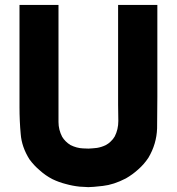

<svg xmlns="http://www.w3.org/2000/svg" viewBox="-20 -730 714 774"><path d="M335.9 24.4Q327.1 23.4 319.3 23.4Q310.5 23.4 301.8 22.5Q272.5 19.5 245.1 11.7Q217.8 4.9 191.4 -7.8Q163.1 -22.5 140.6 -43Q117.2 -62.5 98.6 -87.9Q67.4 -137.7 63.5 -189.5Q58.6 -241.2 58.6 -298.8Q58.6 -337.9 58.6 -377Q58.6 -417 58.6 -456.1Q58.6 -494.1 58.6 -531.2Q58.6 -568.4 58.6 -606.4Q58.6 -631.8 58.6 -658.2Q58.6 -683.6 58.6 -710Q61.5 -710 64.5 -710Q66.4 -710 69.3 -710Q85 -710 100.6 -710Q116.2 -710 130.9 -710Q141.6 -710 152.3 -710Q163.1 -710 173.8 -710Q184.6 -710 195.3 -710Q205.1 -710 215.8 -710Q215.8 -707 215.8 -705.1Q215.8 -702.1 215.8 -700.2Q215.8 -647.5 215.8 -595.7Q215.8 -543 215.8 -491.2Q215.8 -455.1 215.8 -418.9Q215.8 -382.8 215.8 -347.7Q215.8 -335 215.8 -323.2Q215.8 -311.5 215.8 -299.8Q215.8 -269.5 215.8 -238.3Q215.8 -207 230.5 -178.7Q236.3 -168.9 245.1 -160.2Q252.9 -152.3 263.7 -145.5Q289.1 -132.8 314.5 -131.8Q339.8 -130.9 335.9 -130.9Q354.5 -131.8 371.1 -133.8Q388.7 -136.7 405.3 -144.5Q417 -150.4 425.8 -159.2Q435.5 -168 442.4 -179.7Q457 -208 457 -242.2Q456.1 -276.4 456.1 -307.6Q456.1 -346.7 456.1 -384.8Q456.1 -423.8 456.1 -461.9Q456.1 -499 456.1 -535.2Q456.1 -572.3 456.1 -608.4Q456.1 -633.8 456.1 -659.2Q456.1 -684.6 456.1 -710Q459 -710 460.9 -710Q463.9 -710 465.8 -710Q481.4 -710 497.1 -710Q512.7 -710 528.3 -710Q539.1 -710 550.8 -710Q561.5 -710 572.3 -710Q582 -710 592.8 -710Q603.5 -710 614.3 -710Q614.3 -707 614.3 -705.1Q614.3 -702.1 614.3 -700.2Q614.3 -646.5 614.3 -592.8Q614.3 -539.1 614.3 -485.4Q614.3 -449.2 614.3 -412.1Q614.3 -376 614.3 -338.9Q614.3 -275.4 613.3 -212.9Q611.3 -149.4 578.1 -93.8Q560.5 -67.4 537.1 -46.9Q514.6 -26.4 487.3 -10.7Q438.5 14.6 394.5 19.5Q351.6 24.4 335.9 24.4Z"/></svg>

Font: LeFont
Style: Bold
Weight: 800
Designer: Leryon MEDIA
Version: Version 1.0